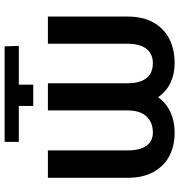

<svg xmlns="http://www.w3.org/2000/svg" viewBox="6 -738 742 793"><g transform="rotate(-90 376.5 -341.0)"><path d="M187.5 -633.8V-692.4H582L584 -633.8H423.8V-574.2H335.9V-633.8ZM429.7 -513.7V-184.6Q429.7 -132.3 451.2 -106.2Q472.7 -80.1 512.7 -80.1Q550.3 -80.1 571.5 -106.4Q592.8 -132.8 592.8 -184.6V-513.7H705.1V-184.6Q705.1 -121.6 680.7 -77.9Q656.2 -34.2 612.8 -12.2Q569.3 9.8 512.7 9.8Q467.3 9.8 431.2 -7.6Q395 -24.9 372.1 -58.6Q348.1 -24.9 310.5 -7.6Q272.9 9.8 225.6 9.8Q170.9 9.8 128.9 -12.2Q86.9 -34.2 63 -77.9Q39.1 -121.6 39.1 -184.6V-513.7H152.3V-184.6Q152.3 -133.3 171.4 -106.7Q190.4 -80.1 225.6 -80.1Q268.1 -80.1 292.7 -106.7Q317.4 -133.3 317.4 -184.6V-513.7Z"/></g></svg>

Font: Pretendard Medium
Style: Regular
Weight: 500
Designer: Base glyphs from Inter by Rasmus Andersson; Hangeul glyphs from Noto Sans CJK(Source Han Sans) by Jang Soo-young and Kan
Foundry: Kil Hyung-jin
Version: Version 1.309